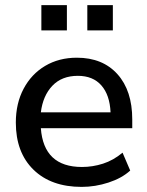

<svg xmlns="http://www.w3.org/2000/svg" viewBox="-20 -723 577 752"><path d="M300 9Q180 9 111 -58.5Q42 -126 42 -243Q42 -318 72.5 -375.5Q103 -433 157 -465Q211 -497 281 -497Q382 -497 440 -432.5Q498 -368 498 -255V-221H140Q151 -69 301 -69Q343 -69 383.5 -82Q424 -95 460 -125L490 -55Q457 -25 405 -8Q353 9 300 9ZM285 -426Q222 -426 185 -387Q148 -348 140 -283H413Q410 -351 377 -388.5Q344 -426 285 -426ZM322 -604V-703H422V-604ZM142 -604V-703H242V-604Z"/></svg>

Font: Nunito Sans SemiBold
Style: Regular
Weight: 600
Designer: Vernon Adams
Foundry: Vernon Adams
Version: Version 3.101; ttfautohint (v1.8.4.7-5d5b);gftools[0.9.27]